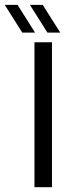

<svg xmlns="http://www.w3.org/2000/svg" viewBox="-89 -775 289 795"><path d="M53.7 0V-600H126.2V0ZM3.2 -640 -69.4 -754.8H-16.3L56.2 -640ZM107.4 -640 34.9 -754.8H87.9L160.5 -640Z"/></svg>

Font: Big Shoulders Stencil Display SC Thin
Style: Regular
Weight: 100
Designer: Patric King
Foundry: XO Type Co
Version: Version 2.001